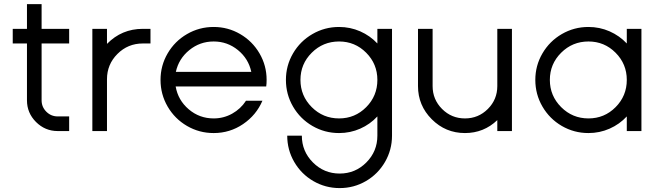

<svg xmlns="http://www.w3.org/2000/svg" viewBox="-20 -643 3236 942"><path d="M112.3 -150.9V-429.7H42.5V-501.5H112.3V-622.6H184.1V-501.5H319.3V-429.7H184.1V-150.9Q184.1 -118.2 207.3 -95Q230.5 -71.8 263.2 -71.8H319.3V0H263.2Q201.2 0 156.7 -44.4Q112.3 -88.9 112.3 -150.9Z M433.1 0V-501.5H504.9V-427.7Q577.1 -501.5 680.7 -501.5H718.3V-429.7H680.7Q607.4 -429.7 556.2 -378.4Q504.9 -327.1 504.9 -254.4V0Z M1267.6 -148.9Q1237.3 -78.1 1172.6 -34.2Q1107.9 9.8 1028.3 9.8Q957.5 9.8 897.5 -25.1Q837.4 -60.1 802.5 -120.1Q767.6 -180.2 767.6 -251Q767.6 -321.3 802.5 -381.1Q837.4 -440.9 897.5 -475.8Q957.5 -510.7 1028.3 -510.7Q1098.6 -510.7 1158.4 -475.8Q1218.3 -440.9 1253.2 -381.1Q1288.1 -321.3 1288.1 -251Q1288.1 -232.4 1286.1 -218.8H1216.3H841.8Q853.5 -151.4 906 -106.7Q958.5 -62 1028.3 -62Q1077.1 -62 1119.1 -85.4Q1161.1 -108.9 1187 -148.9ZM842.8 -290.5H1212.9Q1199.2 -355 1147.5 -397.2Q1095.7 -439.5 1028.3 -439.5Q960.9 -439.5 908.9 -397.2Q856.9 -355 842.8 -290.5Z M1389.2 22.5H1460.9Q1460.9 99.6 1515.4 154.1Q1569.8 208.5 1646.5 208.5Q1723.1 208.5 1777.3 154.1Q1831.5 99.6 1831.5 22.5V-71.8Q1795.9 -33.2 1747.1 -11.7Q1698.2 9.8 1643.6 9.8Q1572.8 9.8 1512.7 -25.1Q1452.6 -60.1 1417.7 -120.1Q1382.8 -180.2 1382.8 -251Q1382.8 -321.3 1417.7 -381.1Q1452.6 -440.9 1512.7 -475.8Q1572.8 -510.7 1643.6 -510.7Q1698.2 -510.7 1747.1 -489.3Q1795.9 -467.8 1831.5 -429.7V-501.5H1903.3V22.5Q1903.3 92.3 1868.9 151.6Q1834.5 210.9 1775.4 245.4Q1716.3 279.8 1646.5 279.8Q1576.7 279.8 1517.3 245.4Q1458 210.9 1423.6 151.6Q1389.2 92.3 1389.2 22.5ZM1831.5 -251Q1831.5 -329.1 1776.6 -384.3Q1721.7 -439.5 1643.6 -439.5Q1564.9 -439.5 1509.5 -384.3Q1454.1 -329.1 1454.1 -251Q1454.1 -172.9 1509.5 -117.4Q1564.9 -62 1643.6 -62Q1721.7 -62 1776.6 -117.2Q1831.5 -172.4 1831.5 -251Z M2030.8 -220.7V-501.5H2102.5V-220.7Q2102.5 -154.8 2148.9 -108.4Q2195.3 -62 2261.2 -62Q2327.1 -62 2373.5 -108.4Q2419.9 -154.8 2419.9 -220.7V-501.5H2491.7V0H2419.9V-53.7Q2353.5 9.8 2261.2 9.8Q2166 9.8 2098.4 -57.9Q2030.8 -125.5 2030.8 -220.7Z M3055.2 0V-71.8Q3019.5 -33.2 2970.7 -11.7Q2921.9 9.8 2867.2 9.8Q2796.4 9.8 2736.3 -25.1Q2676.3 -60.1 2641.4 -120.1Q2606.4 -180.2 2606.4 -251Q2606.4 -321.3 2641.4 -381.1Q2676.3 -440.9 2736.3 -475.8Q2796.4 -510.7 2867.2 -510.7Q2921.9 -510.7 2970.7 -489.3Q3019.5 -467.8 3055.2 -429.7V-501.5H3127V0ZM3055.2 -251Q3055.2 -329.1 3000.2 -384.3Q2945.3 -439.5 2867.2 -439.5Q2788.6 -439.5 2733.2 -384.3Q2677.7 -329.1 2677.7 -251Q2677.7 -172.9 2733.2 -117.4Q2788.6 -62 2867.2 -62Q2945.3 -62 3000.2 -117.2Q3055.2 -172.4 3055.2 -251Z"/></svg>

Font: Basically A Sans Serif
Style: Regular
Weight: 400
Designer: Hyung-Suk Kim
Foundry: Mental Design
Version: 1.000